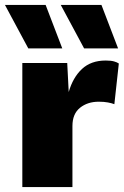

<svg xmlns="http://www.w3.org/2000/svg" viewBox="-41 -754 499 774"><path d="M49 0V-500H230L236 -383Q253 -442 289.5 -476Q326 -510 385 -510Q406 -510 418.5 -506.5Q431 -503 438 -498L420 -334Q410 -338 394 -341Q378 -344 357 -344Q312 -344 281.5 -319.5Q251 -295 251 -246V0ZM210 -559H73L-21 -734H143ZM435 -559H298L204 -734H368Z"/></svg>

Font: Work Sans ExtraBold
Style: Regular
Weight: 800
Designer: Wei Huang
Foundry: Wei Huang
Version: Version 2.012; ttfautohint (v1.8.3)